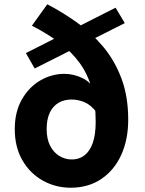

<svg xmlns="http://www.w3.org/2000/svg" viewBox="-20 -863 677 897"><path d="M310 14Q240 14 180.5 -19Q121 -52 85 -113.5Q49 -175 49 -260Q49 -340 82 -398Q115 -456 168 -487Q221 -518 281 -518Q326 -518 368.5 -496.5Q411 -475 431 -424L433 -336Q406 -372 376 -385Q346 -398 314 -398Q279 -398 253 -382.5Q227 -367 212.5 -336.5Q198 -306 198 -260Q198 -214 214 -182.5Q230 -151 257 -134.5Q284 -118 316 -118Q350 -118 375 -137.5Q400 -157 413.5 -195.5Q427 -234 427 -294Q427 -382 408.5 -449.5Q390 -517 352 -569Q314 -621 258.5 -663Q203 -705 129 -743L201 -843Q272 -806 339.5 -758Q407 -710 461 -646Q515 -582 547 -497.5Q579 -413 579 -304Q579 -211 546.5 -139.5Q514 -68 453.5 -27Q393 14 310 14ZM142 -543 101 -615 520 -827 563 -755Z"/></svg>

Font: Noto Sans KR Thin ExtraBold
Style: Regular
Weight: 800
Version: Version 2.004-H2;hotconv 1.0.118;makeotfexe 2.5.65603